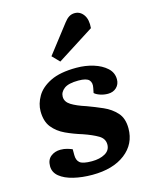

<svg xmlns="http://www.w3.org/2000/svg" viewBox="-122 -891 780 985"><g transform="rotate(-15 268.0 -398.5)"><path d="M261 -54Q303 -54 331 -70Q359 -86 359 -117Q359 -148 329.5 -165.5Q300 -183 251 -200Q205 -214 164 -233Q123 -252 97.5 -284Q72 -316 72 -370Q72 -409 94.5 -448Q117 -487 168.5 -512.5Q220 -538 307 -538Q355 -538 397 -525Q439 -512 466 -487.5Q493 -463 493 -427Q493 -401 475.5 -384Q458 -367 430 -367Q408 -367 388 -374Q368 -381 359 -390L364 -415Q370 -442 356.5 -457Q343 -472 300 -472Q247 -472 224 -454.5Q201 -437 201 -412Q201 -385 229 -367.5Q257 -350 307 -334Q348 -319 389 -301Q430 -283 457.5 -252.5Q485 -222 485 -169Q485 -86 420 -36Q355 14 245 14Q191 14 145.5 3Q100 -8 73 -30Q46 -52 46 -85Q46 -119 67.5 -136Q89 -153 119 -153Q139 -153 155.5 -148Q172 -143 181 -139V-108Q181 -80 197 -67Q213 -54 261 -54ZM315 -778Q327 -794 340.5 -802.5Q354 -811 371 -811Q400 -811 418 -785.5Q436 -760 432 -715L236 -590L199 -628Z"/></g></svg>

Font: Literata 7pt
Style: Bold Italic
Weight: 700
Italic angle: -2°
Designer: Latin by Veronika Burian and Jose Scaglione. Greek by Irene Vlachou. Cyrillic by Vera Evstafieva
Foundry: TypeTogether
Version: Version 3.002